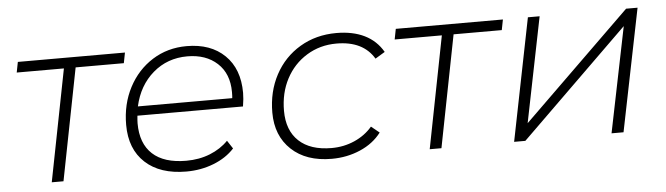

<svg xmlns="http://www.w3.org/2000/svg" viewBox="-38 -615 2603 750"><g transform="rotate(-5 1263.5 -240.0)"><path d="M460 -439H271L185 0H139L225 -439H40L48 -480H468Z M495 -230Q493 -210 493 -200Q493 -121 538 -79.5Q583 -38 670 -38Q721 -38 763.5 -55Q806 -72 835 -102L856 -70Q824 -35 774 -15.5Q724 4 667 4Q564 4 506 -49.5Q448 -103 448 -198Q448 -279 482 -344Q516 -409 575.5 -446.5Q635 -484 710 -484Q804 -484 859 -430.5Q914 -377 914 -283Q914 -261 909 -230ZM500 -266H870Q871 -274 871 -290Q871 -362 826.5 -403Q782 -444 709 -444Q631 -444 574.5 -395.5Q518 -347 500 -266Z M1021 -196Q1021 -278 1056 -343.5Q1091 -409 1154 -446.5Q1217 -484 1297 -484Q1361 -484 1407 -461.5Q1453 -439 1479 -394L1441 -371Q1398 -443 1294 -443Q1229 -443 1177 -411Q1125 -379 1096 -324Q1067 -269 1067 -199Q1067 -122 1112 -80Q1157 -38 1240 -38Q1288 -38 1330 -56.5Q1372 -75 1400 -108L1432 -82Q1401 -41 1349 -18.5Q1297 4 1237 4Q1137 4 1079 -50.5Q1021 -105 1021 -196Z M1942 -439H1753L1667 0H1621L1707 -439H1522L1530 -480H1950Z M2048 -480H2094L2011 -68L2433 -480H2478L2381 0H2334L2418 -413L1996 0H1952Z"/></g></svg>

Font: Montserrat Ace
Style: Light Italic
Weight: 300
Italic angle: -11.3°
Designer: Julieta Ulanovsky
Foundry: Julieta Ulanovsky
Version: Version 1